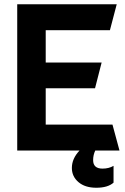

<svg xmlns="http://www.w3.org/2000/svg" viewBox="-20 -708 589 903"><path d="M61 0V-688H529L497 -566H195V-414H458L427 -293H195V-122H509L542 0H428Q418 21 418 45Q418 85 462 85Q492 85 514 72V151Q487 175 433 175Q380 175 349 148.5Q318 122 318 82Q318 38 354 0Z"/></svg>

Font: Techna Sans
Style: Regular
Weight: 400
Designer: Carl Enlund
Version: Version 1.003